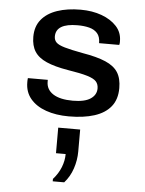

<svg xmlns="http://www.w3.org/2000/svg" viewBox="-58 -567 716 950"><g transform="rotate(5 300.0 -92.0)"><path d="M291 10Q227 10 177.5 -7.5Q128 -25 100 -58.5Q72 -92 72 -140Q72 -143 72 -148.5Q72 -154 73 -161H172V-152Q172 -113 206 -91Q240 -69 304 -69Q363 -69 392 -88.5Q421 -108 421 -140Q421 -161 409 -174.5Q397 -188 364 -198Q331 -208 267 -218Q201 -229 160 -247Q119 -265 100.5 -294Q82 -323 82 -367Q82 -419 110 -453Q138 -487 188 -504Q238 -521 304 -521Q362 -521 408.5 -504Q455 -487 483 -456.5Q511 -426 511 -383Q511 -380 511 -375.5Q511 -371 509 -364H409Q409 -396 394 -413Q379 -430 353.5 -436.5Q328 -443 296 -443Q188 -443 188 -378Q188 -360 199.5 -348.5Q211 -337 242 -328Q273 -319 332 -308Q404 -296 447 -277.5Q490 -259 509 -229Q528 -199 528 -151Q528 -95 499.5 -59.5Q471 -24 418 -7Q365 10 291 10ZM240 337V325Q266 296 279 263Q292 230 292 197H244V70H353V179Q353 222 339 264Q325 306 297 337Z"/></g></svg>

Font: Chivo Mono Medium Medium
Style: Regular
Weight: 500
Monospace: yes
Version: Version 1.008